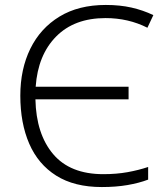

<svg xmlns="http://www.w3.org/2000/svg" viewBox="-20 -745 666 775"><path d="M406 -672Q280 -672 206.5 -597.5Q133 -523 124 -395H499V-344H123Q126 -204 194.5 -123Q263 -42 397 -42Q450 -42 494.5 -50Q539 -58 578 -71V-20Q541 -6 494.5 2Q448 10 391 10Q280 10 207 -36Q134 -82 98 -165Q62 -248 62 -359Q62 -466 102.5 -548.5Q143 -631 220 -678Q297 -725 407 -725Q464 -725 510.5 -714.5Q557 -704 599 -684L575 -633Q498 -672 406 -672Z"/></svg>

Font: Noto Sans Light
Style: Regular
Weight: 300
Designer: Monotype Design Team
Foundry: Monotype Imaging Inc.
Version: Version 2.007